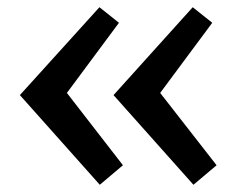

<svg xmlns="http://www.w3.org/2000/svg" viewBox="-20 -542 688 531"><path d="M515 -31 294 -279 513 -522 567 -479 423 -285 579 -85ZM256 -31 35 -279 255 -522 309 -479 165 -285 320 -85Z"/></svg>

Font: Wittgenstein SemiBold
Style: Regular
Weight: 600
Designer: Jörg Drees
Foundry: Jörg Drees
Version: Version 1.500